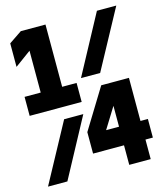

<svg xmlns="http://www.w3.org/2000/svg" viewBox="-118 -889 836 977"><g transform="rotate(-15 300.0 -400.0)"><path d="M587 -800 419 -490H318L485 -800ZM282 -310 115 0H13L181 -310ZM16 -372V-472H101V-776L162 -737L16 -630V-754L84 -800H214V-472H290V-372ZM554 -428V-201H593V-103H554V0H441V-103H278V-216L408 -428ZM350 -164 332 -201H441V-424H511Z"/></g></svg>

Font: Martian Mono Condensed SemiBold
Style: Regular
Weight: 600
Width: 3
Designer: Roman Shamin
Foundry: Evil Martians
Version: Version 1.000